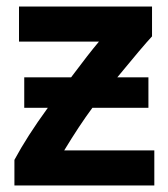

<svg xmlns="http://www.w3.org/2000/svg" viewBox="-20 -553 514 586"><path d="M444 -533V-442Q416 -412 338 -317H433V-224H262Q222 -170 176 -94H451V13H24V-65Q62 -136 126 -224H54V-317H197Q250 -388 282 -426H38V-533Z"/></svg>

Font: Repo
Style: DemiBold
Weight: 600
Designer: Stefan Peev
Foundry: Context Ltd
Version: Version 001.000